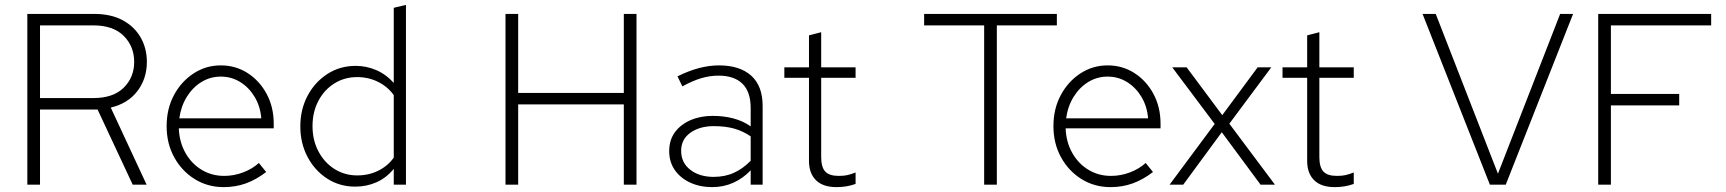

<svg xmlns="http://www.w3.org/2000/svg" viewBox="-20 -757 7075 787"><path d="M92 0V-700H365Q435 -700 483 -674Q531 -648 556.5 -603.5Q582 -559 582 -503Q582 -435 543.5 -384Q505 -333 434 -316L581 0H524L380 -308H144V0ZM144 -355H362Q444 -355 487 -397.5Q530 -440 530 -503Q530 -567 487 -610Q444 -653 362 -653H144Z M897 10Q831 10 778 -23Q725 -56 694 -112.5Q663 -169 663 -240Q663 -311 693 -367Q723 -423 773.5 -456Q824 -489 885 -489Q946 -489 995 -457.5Q1044 -426 1073 -372Q1102 -318 1102 -250V-231H713Q715 -175 740 -130.5Q765 -86 806.5 -61Q848 -36 899 -36Q939 -36 977 -50.5Q1015 -65 1041 -89L1071 -52Q1031 -21 988.5 -5.5Q946 10 897 10ZM715 -272H1051Q1047 -321 1024 -359.5Q1001 -398 965 -420.5Q929 -443 885 -443Q842 -443 806 -421Q770 -399 746 -360.5Q722 -322 715 -272Z M1436 8Q1372 8 1321 -25Q1270 -58 1240.5 -114Q1211 -170 1211 -239Q1211 -308 1240.5 -364Q1270 -420 1321.5 -453.5Q1373 -487 1438 -487Q1482 -487 1522.5 -469.5Q1563 -452 1594 -417V-725L1644 -737V0H1594V-65Q1564 -28 1523.5 -10Q1483 8 1436 8ZM1444 -38Q1492 -38 1531 -57.5Q1570 -77 1594 -111V-367Q1570 -401 1530.5 -421Q1491 -441 1444 -441Q1392 -441 1350.5 -415Q1309 -389 1285 -343.5Q1261 -298 1261 -240Q1261 -182 1285.5 -136Q1310 -90 1351.5 -64Q1393 -38 1444 -38Z M2052 0V-700H2104V-376H2537V-700H2589V0H2537V-329H2104V0Z M2899 10Q2849 10 2809 -8.5Q2769 -27 2746 -60Q2723 -93 2723 -138Q2723 -183 2746.5 -215Q2770 -247 2810.5 -264.5Q2851 -282 2901 -282Q2947 -282 2986.5 -271.5Q3026 -261 3057 -239V-314Q3057 -381 3023 -414Q2989 -447 2925 -447Q2890 -447 2854.5 -436.5Q2819 -426 2777 -403L2757 -444Q2847 -489 2927 -489Q3012 -489 3059 -447Q3106 -405 3106 -323V0H3057V-59Q3026 -26 2986 -8Q2946 10 2899 10ZM2772 -139Q2772 -90 2809.5 -61Q2847 -32 2905 -32Q2952 -32 2989 -49Q3026 -66 3057 -98V-198Q3025 -220 2989 -230Q2953 -240 2906 -240Q2848 -240 2810 -213Q2772 -186 2772 -139Z M3409 10Q3353 10 3324.5 -18.5Q3296 -47 3296 -97V-438H3195V-481H3296V-612L3346 -625V-481H3487V-438H3346V-113Q3346 -72 3362.5 -54Q3379 -36 3418 -36Q3440 -36 3454.5 -39.5Q3469 -43 3487 -50V-3Q3467 4 3448 7Q3429 10 3409 10Z M4014 0V-653H3768V-700H4312V-653H4066V0Z M4532 10Q4466 10 4413 -23Q4360 -56 4329 -112.5Q4298 -169 4298 -240Q4298 -311 4328 -367Q4358 -423 4408.5 -456Q4459 -489 4520 -489Q4581 -489 4630 -457.5Q4679 -426 4708 -372Q4737 -318 4737 -250V-231H4348Q4350 -175 4375 -130.5Q4400 -86 4441.5 -61Q4483 -36 4534 -36Q4574 -36 4612 -50.5Q4650 -65 4676 -89L4706 -52Q4666 -21 4623.5 -5.5Q4581 10 4532 10ZM4350 -272H4686Q4682 -321 4659 -359.5Q4636 -398 4600 -420.5Q4564 -443 4520 -443Q4477 -443 4441 -421Q4405 -399 4381 -360.5Q4357 -322 4350 -272Z M4774 0 4959 -249 4785 -481H4844L4990 -285L5135 -481H5191L5019 -250L5206 0H5147L4988 -215L4830 0Z M5451 10Q5395 10 5366.5 -18.5Q5338 -47 5338 -97V-438H5237V-481H5338V-612L5388 -625V-481H5529V-438H5388V-113Q5388 -72 5404.5 -54Q5421 -36 5460 -36Q5482 -36 5496.5 -39.5Q5511 -43 5529 -50V-3Q5509 4 5490 7Q5471 10 5451 10Z M6087 0 5811 -700H5865L6120 -45L6375 -700H6428L6152 0Z M6531 0V-700H6994V-653H6583V-372H6863V-325H6583V0Z"/></svg>

Font: Red Hat Text VF
Style: Regular
Weight: 300
Designer: Pentagram, MCKL
Foundry: Pentagram, MCKL
Version: Version 1.023